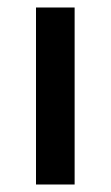

<svg xmlns="http://www.w3.org/2000/svg" viewBox="-20 -492 296 512"><path d="M76 0V-472H179V0Z"/></svg>

Font: Mukta Vaani Medium
Style: Regular
Weight: 500
Designer: Noopur Datye, Girish Dalvi, Yashodeep Gholap, Pallavi Karambelkar
Foundry: Ek Type
Version: Version 2.538;PS 1.000;hotconv 16.6.51;makeotf.lib2.5.65220;